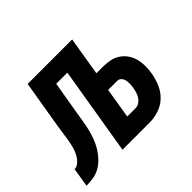

<svg xmlns="http://www.w3.org/2000/svg" viewBox="-161 -699 879 879"><g transform="rotate(-45 278.5 -260.0)"><path d="M-43 0 -28 -92Q-16 -92 -5.5 -99.5Q5 -107 12.5 -117Q20 -127 25.5 -138Q31 -149 34.5 -160.5Q38 -172 40.5 -183.5Q43 -195 45 -206Q48 -225 50.5 -243.5Q53 -262 56 -281L96 -520H384L353 -332H396Q419 -332 441 -327.5Q463 -323 481 -311Q499 -299 511.5 -281Q524 -263 529.5 -241.5Q535 -220 535 -196.5Q535 -173 531 -150Q526 -121 513.5 -92Q501 -63 478.5 -41.5Q456 -20 426 -10Q396 0 367 0H190L261 -428H189L161 -264Q161 -264 161 -263.5Q161 -263 161 -263V-262Q157 -240 153.5 -217.5Q150 -195 144.5 -173Q139 -151 131 -129Q123 -107 111 -87Q99 -67 82.5 -49Q66 -31 45.5 -19Q25 -7 2 -3.5Q-21 0 -43 0ZM313 -92H367Q379 -92 390.5 -99.5Q402 -107 409 -118Q416 -129 419.5 -141Q423 -153 425 -165Q427 -177 427.5 -189Q428 -201 425.5 -212Q423 -223 415.5 -231.5Q408 -240 396 -240H337Z"/></g></svg>

Font: Iosevka SS04 SmBd Ex Obl
Style: Regular
Weight: 600
Width: 7
Italic angle: -9°
Monospace: yes
Designer: Belleve Invis
Foundry: Belleve Invis
Version: Version 19.0.0; ttfautohint (v1.8.4)